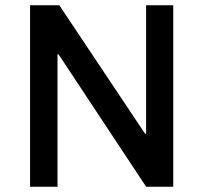

<svg xmlns="http://www.w3.org/2000/svg" viewBox="-20 -708 770 728"><path d="M94 0H198V-502H202L534 0H637V-688H534V-201H530L205 -688H94Z"/></svg>

Font: Saira UNSAM Medium SC
Style: Regular
Weight: 500
Designer: Hector Gatti with collaboration of the Omnibus-Type team
Foundry: Omnibus-Type
Version: Version 1.072;PS 001.072;hotconv 1.0.88;makeotf.lib2.5.64775